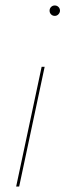

<svg xmlns="http://www.w3.org/2000/svg" viewBox="-20 -486 296 701"><path d="M199 -447Q199 -440 193.5 -434Q188 -428 180 -428Q172 -428 166.5 -433.5Q161 -439 161 -447Q161 -455 166.5 -460.5Q172 -466 180 -466Q188 -466 193.5 -460.5Q199 -455 199 -447ZM50 195H39L132 -242H143Z"/></svg>

Font: Ysabeau Hairline
Style: Italic
Weight: 100
Italic angle: -12°
Designer: Christian Thalmann (Catharsis Fonts)
Version: Version 0.003